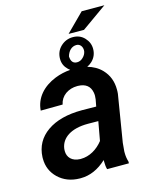

<svg xmlns="http://www.w3.org/2000/svg" viewBox="-122 -890 773 978"><g transform="rotate(-15 265.0 -401.0)"><path d="M310.5 -716.3 391.6 -715.8 524.4 -810.1 404.8 -810.5ZM436.5 0 437 -8.8C432.1 -24.4 429.7 -40.5 429.7 -56.6C429.7 -59.6 429.7 -62 429.7 -64.9L433.6 -108.9L474.1 -356.4C475.1 -364.3 475.1 -371.6 475.1 -378.9C475.1 -421.9 461.4 -457.5 434.1 -486.3C414.1 -507.3 388.7 -521.5 358.9 -529.8C368.2 -534.2 377 -540 385.3 -547.9C402.8 -564.9 411.6 -585.9 411.6 -610.8C411.6 -632.8 403.8 -652.3 387.7 -669.4C371.6 -686.5 351.6 -694.8 326.7 -694.8C301.8 -694.8 280.3 -686 262.2 -668.9C244.1 -651.4 235.4 -629.9 235.4 -604C235.4 -581.5 243.7 -562.5 260.3 -546.4C263.7 -543 267.1 -540 271 -537.1C243.2 -535.2 215.8 -528.8 189.9 -518.6C121.1 -491.2 76.7 -440.4 72.3 -375.5L188 -376.5C192.4 -398.4 203.6 -416 221.7 -429.2C240.2 -441.9 260.7 -448.2 284.2 -448.2C285.2 -448.2 286.6 -448.2 287.6 -448.2C327.6 -447.3 351.1 -429.2 357.4 -394C358.4 -388.7 358.9 -382.8 358.9 -377C358.9 -371.1 358.4 -364.7 357.4 -358.4L350.6 -322.3L275.4 -323.2C198.7 -323.2 137.2 -307.1 91.8 -275.4C46.4 -243.7 22 -199.7 19.5 -144C19.5 -141.1 19.5 -138.7 19.5 -136.2C19.5 -95.2 34.2 -61 63 -33.2C92.3 -5.4 129.9 9.3 175.8 9.8C177.2 9.8 178.7 9.8 180.7 9.8C229 9.8 274.4 -9.8 316.9 -49.3C316.9 -46.4 316.9 -43.9 316.9 -41C316.9 -24.9 318.4 -11.2 321.8 0ZM282.7 -605C290.5 -632.8 309.1 -651.4 334 -651.4C353.5 -651.4 364.7 -634.3 364.7 -616.2C364.7 -614.3 364.3 -611.8 364.3 -609.9C362.3 -598.1 356.4 -587.9 347.2 -579.1C337.9 -569.8 327.1 -565.4 315.4 -565.4C294.4 -565.4 283.7 -578.6 282.7 -605ZM202.6 -85C159.7 -86.4 137.2 -111.8 137.2 -145C137.2 -148.9 137.2 -152.3 137.7 -156.2C145 -213.4 199.2 -248.5 286.6 -248.5L341.8 -248L323.7 -147.9C294.4 -110.4 252.4 -85 206.5 -85C205.1 -85 204.1 -85 202.6 -85Z"/></g></svg>

Font: Roboto Medium
Style: Italic
Weight: 500
Italic angle: -12°
Designer: Google
Version: Version 2.137; 2017